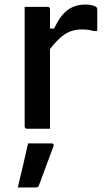

<svg xmlns="http://www.w3.org/2000/svg" viewBox="-20 -564 490 841"><path d="M199 0H99Q88 0 88 -11V-534H188Q199 -534 199 -523V-439H217Q243 -495 275.5 -519.5Q308 -544 353 -544Q370 -544 381 -541.5Q392 -539 399 -535Q406 -532 406 -521V-428H390Q380 -431 368 -433Q356 -435 339 -435Q296 -435 264 -414Q232 -393 199 -349ZM103 64H204Q219 64 214 77Q198 120 183 160.5Q168 201 151 247Q150 251 146.5 254Q143 257 136 257H58Q70 207 81.5 158Q93 109 103 64Z"/></svg>

Font: Recursive Sn Lnr St Med
Style: Regular
Weight: 500
Version: Version 1.085;hotconv 1.1.0;makeotfexe 2.6.0; ttfautohint (v